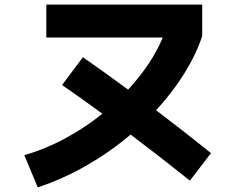

<svg xmlns="http://www.w3.org/2000/svg" viewBox="-20 -762 1040 829"><path d="M143 47 85 -92Q178 -119 263.5 -165.5Q349 -212 422 -271Q336 -334 248 -395L338 -515Q437 -446 533 -375Q634 -484 683 -600H180V-742H853V-606Q826 -525 775 -443.5Q724 -362 654 -286Q774 -195 891 -101L800 18Q674 -83 544 -181Q457 -107 354.5 -48Q252 11 143 47Z"/></svg>

Font: Murecho
Style: Bold
Weight: 700
Designer: Neil Summerour
Foundry: Positype
Version: Version 1.010; ttfautohint (v1.8.3)